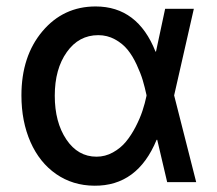

<svg xmlns="http://www.w3.org/2000/svg" viewBox="-20 -573 684 604"><path d="M276.4 11.2Q209 10.7 156.7 -25.4Q104.5 -61.5 75.9 -126.2Q47.4 -190.9 47.4 -272.9Q47.4 -396 113.3 -474.4Q179.2 -552.7 280.8 -552.7Q413.1 -552.7 469.2 -410.6H470.7L499.5 -545.4H589.8L527.8 -272.9L597.2 0H505.9L474.6 -133.3H472.7Q412.6 12.7 276.4 11.2ZM440.9 -272.9V-273.9Q435.5 -298.8 429 -320.8Q422.4 -342.8 409.7 -370.1Q397 -397.5 381.3 -416.7Q365.7 -436 341.6 -449.2Q317.4 -462.4 289.1 -462.4Q228 -462.4 190.2 -409.2Q152.3 -356 152.3 -272Q152.3 -188.5 188.7 -134.3Q225.1 -80.1 283.7 -80.1Q311 -80.1 335.2 -93.5Q359.4 -106.9 376 -127Q392.6 -147 406.5 -173.8Q420.4 -200.7 428.2 -224.4Q436 -248 440.9 -271.5Z"/></svg>

Font: Karasuma Gothic
Style: Regular
Weight: 500
Designer: Rasmus Andersson / Ryoko Nishizuka
Foundry: Genbu
Version: Version 1.00